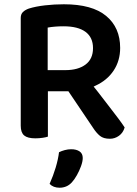

<svg xmlns="http://www.w3.org/2000/svg" viewBox="-20 -641 639 898"><path d="M204 -2Q196 1 179.5 3.5Q163 6 145 6Q109 6 93 -7.5Q77 -21 77 -53V-557Q77 -575 87.5 -585Q98 -595 115 -601Q147 -611 190.5 -616Q234 -621 279 -621Q411 -621 476.5 -566.5Q542 -512 542 -417Q542 -357 511.5 -311Q481 -265 426 -240Q422 -238 418 -236Q428 -223 438 -211Q464 -177 488.5 -145.5Q513 -114 532.5 -88Q552 -62 563 -45Q556 -20 536.5 -6Q517 8 494 8Q464 8 447.5 -5.5Q431 -19 416 -42L300 -214H204ZM203 -313H286Q345 -313 380 -339Q415 -365 415 -416Q415 -466 380 -492Q345 -518 277 -518Q257 -518 238 -516.5Q219 -515 203 -512ZM316 212Q304 225 289.5 231Q275 237 259 237Q229 237 212 219Q229 181 240.5 142.5Q252 104 256 71Q268 65 283 61Q298 57 313 57Q337 57 352 67Q367 77 367 98Q367 114 359 136Q351 158 339.5 178.5Q328 199 316 212Z"/></svg>

Font: Baloo Bhaijaan 2 SemiBold
Style: Regular
Weight: 600
Designer: Sanskriti Dholi, Noopur Datye and Ek Type
Foundry: Ek Type
Version: Version 1.700